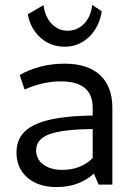

<svg xmlns="http://www.w3.org/2000/svg" viewBox="-20 -751 552 781"><path d="M243 -561Q186 -561 145 -597.5Q104 -634 93 -693L157 -730Q163 -683 190 -654.5Q217 -626 255 -626Q295 -626 322.5 -655Q350 -684 355 -731L394 -705Q384 -641 342.5 -601Q301 -561 243 -561ZM210 10Q136 10 91.5 -28.5Q47 -67 47 -131Q47 -208 121 -243.5Q195 -279 357 -281V-313Q357 -420 227 -420Q155 -420 80 -387L60 -446Q142 -492 243 -492Q337 -492 387 -445.5Q437 -399 437 -313V0H381L362 -45Q301 10 210 10ZM127 -140Q127 -104 156 -82Q185 -60 233 -60Q309 -60 357 -108V-226Q235 -225 181 -205Q127 -185 127 -140Z"/></svg>

Font: Cantarell
Style: Regular
Weight: 400
Designer: Dave Crossland, Nikolaus Waxweiler, Florian Fecher, Jacques Le Bailly, Eben Sorkin, Alexei Vanyashin, Alexios Zavras, Em
Version: Version 0.303